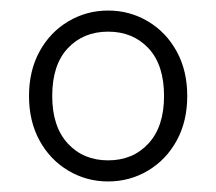

<svg xmlns="http://www.w3.org/2000/svg" viewBox="-20 -733 410 364"><path d="M185 -389Q144 -389 109.5 -409.5Q75 -430 55 -466.5Q35 -503 35 -551Q35 -599 55 -635.5Q75 -672 109.5 -692.5Q144 -713 185 -713Q226 -713 260.5 -692.5Q295 -672 315 -635.5Q335 -599 335 -551Q335 -503 315 -466.5Q295 -430 260.5 -409.5Q226 -389 185 -389ZM185 -429Q232 -429 261.5 -461Q291 -493 291 -551Q291 -610 261.5 -641.5Q232 -673 185 -673Q138 -673 108.5 -641.5Q79 -610 79 -551Q79 -493 108.5 -461Q138 -429 185 -429Z"/></svg>

Font: Nunito Sans 7pt ExtraLight
Style: Regular
Weight: 250
Designer: Vernon Adams
Foundry: Vernon Adams
Version: Version 3.101;gftools[0.9.27]